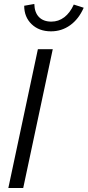

<svg xmlns="http://www.w3.org/2000/svg" viewBox="-20 -948 442 968"><path d="M22 0 171 -700H246L97 0ZM239 -839Q275 -839 304 -861Q333 -883 352 -925L402 -909Q377 -852 334 -821Q291 -790 237 -790Q177 -790 139.5 -826Q102 -862 102 -919L153 -928Q154 -885 176.5 -862Q199 -839 239 -839Z"/></svg>

Font: Red Hat Display
Style: Italic
Weight: 400
Italic angle: -12°
Designer: Pentagram / MCKL
Foundry: Pentagram / MCKL
Version: Version 1.003; Red Hat Display Italic